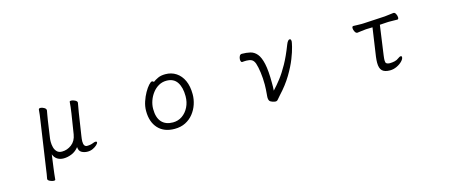

<svg xmlns="http://www.w3.org/2000/svg" viewBox="-46 -1030 4091 1751"><g transform="rotate(-15 2000.0 -155.0)"><path d="M612 -363Q616 -386 619.5 -419Q623 -452 624 -468Q625 -476 638 -476Q654 -476 674 -466Q694 -456 694 -443V-441Q692 -427 687.5 -403.5Q683 -380 679 -355L646 -139Q644 -125 642.5 -113Q641 -101 641 -90Q641 -39 674 -39Q708 -39 735 -51Q748 -56 756 -56Q769 -56 769 -47Q769 -38 754 -23.5Q739 -9 715.5 2Q692 13 666 13Q634 13 609 -1Q584 -15 582 -52Q555 -17 516 -0.5Q477 16 438 16Q403 16 378 -0.5Q353 -17 342 -48L325 78Q322 99 318.5 129.5Q315 160 313 183Q312 190 299 190Q283 190 263 180.5Q243 171 243 159V157Q247 137 251 112.5Q255 88 257 70L321 -367Q325 -392 329 -423Q333 -454 334 -473Q336 -484 351 -484Q366 -484 384.5 -473.5Q403 -463 403 -449V-446Q401 -433 396 -407Q391 -381 388 -359L364 -193Q363 -186 362.5 -177Q362 -168 362 -159Q362 -134 368.5 -108.5Q375 -83 392 -65.5Q409 -48 440 -48Q489 -48 530.5 -79.5Q572 -111 582 -172Z M1413 -445Q1433 -460 1461 -473Q1489 -486 1531 -486Q1588 -486 1632 -457Q1676 -428 1700.5 -374.5Q1725 -321 1725 -245Q1725 -197 1709.5 -150.5Q1694 -104 1663.5 -65.5Q1633 -27 1588.5 -4.5Q1544 18 1486 18Q1386 18 1330.5 -42.5Q1275 -103 1275 -207Q1275 -251 1289.5 -294.5Q1304 -338 1324.5 -374Q1345 -410 1365 -432Q1385 -454 1396 -454Q1406 -454 1413 -445ZM1486 -43Q1535 -43 1573.5 -69.5Q1612 -96 1635 -142Q1658 -188 1658 -245Q1658 -328 1625.5 -377Q1593 -426 1525 -426Q1485 -426 1451.5 -407Q1418 -388 1393.5 -356Q1369 -324 1355.5 -285.5Q1342 -247 1342 -208Q1342 -126 1379.5 -84.5Q1417 -43 1486 -43Z M2237 -412Q2230 -412 2226.5 -420.5Q2223 -429 2223 -439Q2223 -455 2230.5 -470Q2238 -485 2253 -485Q2296 -485 2332 -476.5Q2368 -468 2394.5 -436.5Q2421 -405 2435.5 -339Q2450 -273 2450 -159Q2450 -140 2450 -121.5Q2450 -103 2448 -85Q2485 -124 2522 -172Q2559 -220 2597.5 -289Q2636 -358 2675 -459Q2691 -500 2709 -500Q2722 -500 2722 -476Q2722 -469 2712 -427Q2702 -385 2677 -321Q2652 -257 2606.5 -181Q2561 -105 2490 -29Q2470 -7 2461.5 4Q2453 15 2439 15Q2430 15 2410 9Q2389 2 2382.5 -9.5Q2376 -21 2376 -37Q2376 -44 2376.5 -52Q2377 -60 2378 -69Q2380 -92 2381.5 -114.5Q2383 -137 2383 -160Q2383 -221 2375.5 -275.5Q2368 -330 2357 -363Q2346 -394 2326.5 -404Q2307 -414 2278 -414Q2269 -414 2259 -413.5Q2249 -413 2238 -412Z M3540 -53Q3559 -53 3581.5 -58Q3604 -63 3620 -76Q3637 -89 3647 -89Q3657 -89 3657 -77Q3657 -61 3637 -40Q3617 -19 3585.5 -4Q3554 11 3521 11Q3470 11 3447 -11.5Q3424 -34 3424 -87Q3424 -99 3425 -112.5Q3426 -126 3428 -142L3467 -410L3405 -408Q3387 -407 3360 -403Q3333 -399 3322 -398H3321Q3308 -398 3298.5 -415.5Q3289 -433 3289 -449Q3289 -467 3302 -467Q3311 -467 3334 -466Q3357 -465 3379 -465Q3387 -465 3393.5 -465.5Q3400 -466 3405 -466L3601 -477Q3623 -479 3647.5 -482.5Q3672 -486 3684 -487H3686Q3699 -487 3707.5 -469.5Q3716 -452 3716 -437Q3716 -419 3704 -419Q3696 -419 3677.5 -419.5Q3659 -420 3639 -420Q3629 -420 3619 -420Q3609 -420 3601 -419L3538 -415L3499 -136Q3497 -122 3496 -110.5Q3495 -99 3495 -91Q3495 -69 3503 -62Q3511 -55 3529 -53Z"/></g></svg>

Font: Moon Stars Kai T
Style: Regular
Weight: 400
Designer: GuiWonder
Version: Version 1.101